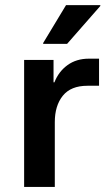

<svg xmlns="http://www.w3.org/2000/svg" viewBox="-20 -736 433 756"><path d="M75 0V-500H190.8V-411.7H194.2Q210.8 -454.2 245.8 -479.6Q280.8 -505 330 -505H370V-398.3H324.2Q259.2 -398.3 227.5 -359.2Q195.8 -320 195.8 -255V0ZM150 -563.3V-566.7L240 -715.8H375V-712.5L244.2 -563.3Z"/></svg>

Font: Funnel Sans SemiBold
Style: Regular
Weight: 600
Designer: NORD ID, Kristian Moeller
Foundry: Dicotype
Version: Version 1.000